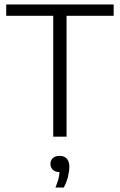

<svg xmlns="http://www.w3.org/2000/svg" viewBox="-20 -615 539 864"><path d="M219.5 0V-544H8V-595H491.5V-544H279.5V0ZM229.5 229Q241.5 200.5 245.2 180Q249 159.5 249 140L256.5 159.5H249.5Q229 159.5 218 149.2Q207 139 207 122.5Q207 106.5 217.8 96.5Q228.5 86.5 248 86.5Q269 86.5 280.5 98.8Q292 111 292 135.5Q292 155.5 285.8 180.5Q279.5 205.5 267 229Z"/></svg>

Font: Encode Sans SC Condensed Thin Light
Style: Regular
Weight: 300
Version: Version 3.002